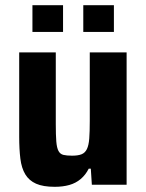

<svg xmlns="http://www.w3.org/2000/svg" viewBox="-20 -712 563 740"><path d="M191 8Q146 8 119 -4Q92 -16 77.5 -40Q63 -64 58.5 -100.5Q54 -137 54 -185V-510H195V-234Q195 -191 197 -166.5Q199 -142 205.5 -130Q212 -118 224.5 -115Q237 -112 258 -112Q281 -112 294.5 -117.5Q308 -123 315 -137.5Q322 -152 324 -178Q326 -204 326 -246V-510H468V0H334L330 -62H322Q310 -38 291 -22Q272 -6 247 1Q222 8 191 8ZM105 -589V-692H223V-589ZM301 -589V-692H419V-589Z"/></svg>

Font: Saira SemiCondensed
Style: Bold
Weight: 700
Width: 4
Designer: Hector Gatti with collaboration of the Omnibus-Type team
Foundry: Omnibus-Type
Version: Version 1.101